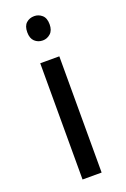

<svg xmlns="http://www.w3.org/2000/svg" viewBox="-144 -785 546 832"><g transform="rotate(-20 129.0 -368.5)"><path d="M173 -536V0H85V-536ZM130 -737Q150 -737 165.5 -723.5Q181 -710 181 -681Q181 -653 165.5 -639Q150 -625 130 -625Q108 -625 93 -639Q78 -653 78 -681Q78 -710 93 -723.5Q108 -737 130 -737Z"/></g></svg>

Font: Noto Sans Gurmukhi
Style: Regular
Weight: 400
Designer: Jelle Bosma - Monotype Design Team
Foundry: Monotype Imaging Inc.
Version: Version 2.003